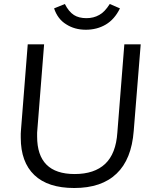

<svg xmlns="http://www.w3.org/2000/svg" viewBox="-20 -934 771 962"><path d="M352 8Q220 8 152 -57Q84 -122 84 -244Q84 -256 84 -265Q84 -274 85 -281L119 -712H201L167 -282Q166 -277 166 -269Q166 -261 166 -250Q166 -62 354 -62Q453 -62 507 -113Q561 -164 568 -270L603 -712H685L650 -278Q639 -135 564 -64Q489 8 352 8ZM410 -785Q354 -785 312 -812Q269 -838 251 -892L305 -914Q324 -876 350 -859Q375 -843 413 -843Q449 -843 477 -859Q504 -873 530 -914L581 -892Q554 -837 510 -811Q466 -785 410 -785Z"/></svg>

Font: PRinguin Sans
Style: Italic
Weight: 400
Designer: Vernon Adams
Foundry: Vernon Adams
Version: ""